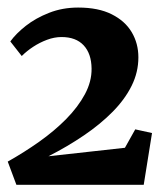

<svg xmlns="http://www.w3.org/2000/svg" viewBox="-20 -924 446 521"><path d="M1 -485.5Q45.5 -510.5 86.5 -539.5Q127.5 -568.5 159.8 -601.2Q192 -634 210.5 -668.5Q229 -703 228.5 -738Q228 -778.5 207 -801Q186 -823.5 147 -823.5Q127.5 -823.5 107.5 -816Q87.5 -808.5 70 -797Q52.5 -785.5 39 -772L8 -811.5Q23.5 -833 50.2 -854Q77 -875 113.2 -889.2Q149.5 -903.5 192 -903.5Q247 -903.5 283.2 -885.2Q319.5 -867 337.5 -836.5Q355.5 -806 355.5 -768.5Q355.5 -728 337.2 -691.2Q319 -654.5 285.8 -620.8Q252.5 -587 208 -556.8Q163.5 -526.5 111.5 -500L319 -523L347 -573L392.5 -563L370 -422.5H24.5Z"/></svg>

Font: Merriweather 60pt Black
Style: Regular
Weight: 900
Version: Version 2.100